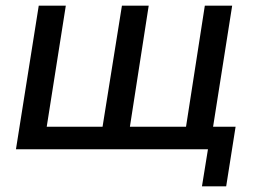

<svg xmlns="http://www.w3.org/2000/svg" viewBox="-20 -524 900 674"><path d="M689 130 710 0H36L116 -504H211L144 -79H340L408 -504H502L436 -79H633L699 -504H795L728 -79H807L774 130Z"/></svg>

Font: Mulish SemiBold
Style: Italic
Weight: 600
Italic angle: -9°
Designer: Vernon Adams
Foundry: Vernon Adams
Version: Version 3.603; ttfautohint (v1.8.3)